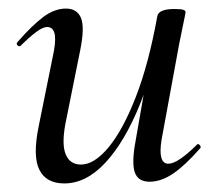

<svg xmlns="http://www.w3.org/2000/svg" viewBox="-20 -415 508 448"><path d="M130 13Q88 13 72 -18.5Q56 -50 70 -119L106 -297Q111 -327 106.5 -339.5Q102 -352 90 -352Q80 -352 64 -340Q48 -328 29 -309Q25 -305 21 -309Q17 -313 21 -317Q54 -355 80.5 -375Q107 -395 134 -395Q160 -395 169 -373Q178 -351 167 -297L135 -138Q123 -83 132.5 -57Q142 -31 169 -31Q200 -31 233.5 -71.5Q267 -112 297 -189Q327 -266 347 -377L361 -376Q342 -259 306.5 -171.5Q271 -84 226 -35.5Q181 13 130 13ZM329 9Q302 9 294.5 -13Q287 -35 296 -84L347 -377Q350 -394 387 -394Q403 -394 408 -392Q413 -390 413 -387Q413 -384 408 -361Q403 -338 398 -312L357 -89Q348 -33 373 -33Q384 -33 401 -44.5Q418 -56 439 -77Q442 -81 446 -76.5Q450 -72 447 -69Q412 -29 384 -10Q356 9 329 9Z"/></svg>

Font: Cormorant Medium
Style: Italic
Weight: 500
Italic angle: -10°
Designer: Christian Thalmann (Catharsis Fonts)
Foundry: Catharsis Fonts
Version: Version 4.000